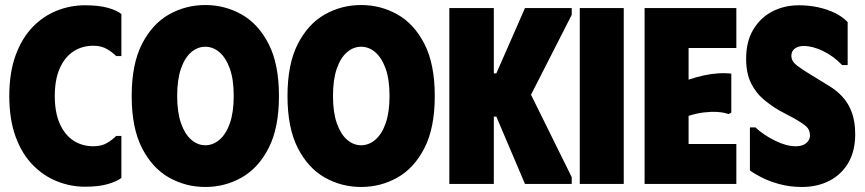

<svg xmlns="http://www.w3.org/2000/svg" viewBox="-20 -732 3440 764"><path d="M17 -350Q17 -443 42 -511.5Q67 -580 109.5 -624Q152 -668 206 -689.5Q260 -711 318 -711Q374 -711 410.5 -700.5Q447 -690 463 -676V-509H442Q430 -522 407 -536Q384 -550 352 -550Q306 -550 271.5 -527Q237 -504 217.5 -459.5Q198 -415 198 -350Q198 -285 217.5 -240.5Q237 -196 271.5 -173Q306 -150 352 -150Q385 -150 407.5 -164Q430 -178 442 -191H463V-24Q447 -11 410.5 0Q374 11 318 11Q261 11 207 -10.5Q153 -32 110 -76Q67 -120 42 -188.5Q17 -257 17 -350Z M504 -350Q504 -477 545 -557Q586 -637 652.5 -674.5Q719 -712 797 -712Q875 -712 941.5 -674.5Q1008 -637 1049 -557Q1090 -477 1090 -350Q1090 -223 1049 -143Q1008 -63 941.5 -25.5Q875 12 797 12Q719 12 652.5 -25.5Q586 -63 545 -143Q504 -223 504 -350ZM685 -350Q685 -286 700 -242.5Q715 -199 740.5 -176.5Q766 -154 797 -154Q828 -154 854 -176.5Q880 -199 895 -242.5Q910 -286 910 -350Q910 -416 894.5 -459Q879 -502 853.5 -524Q828 -546 797 -546Q766 -546 740.5 -524Q715 -502 700 -458.5Q685 -415 685 -350Z M1124 -350Q1124 -477 1165 -557Q1206 -637 1272.5 -674.5Q1339 -712 1417 -712Q1495 -712 1561.5 -674.5Q1628 -637 1669 -557Q1710 -477 1710 -350Q1710 -223 1669 -143Q1628 -63 1561.5 -25.5Q1495 12 1417 12Q1339 12 1272.5 -25.5Q1206 -63 1165 -143Q1124 -223 1124 -350ZM1305 -350Q1305 -286 1320 -242.5Q1335 -199 1360.5 -176.5Q1386 -154 1417 -154Q1448 -154 1474 -176.5Q1500 -199 1515 -242.5Q1530 -286 1530 -350Q1530 -416 1514.5 -459Q1499 -502 1473.5 -524Q1448 -546 1417 -546Q1386 -546 1360.5 -524Q1335 -502 1320 -458.5Q1305 -415 1305 -350Z M1768 0V-700H1945V-440H1955L2069 -700H2255V-673L2093 -355L2255 -27V0H2069L1955 -268H1945V0Z M2287 -700H2462V0H2287Z M2910 -700V-541H2720V-415Q2749 -425 2778.5 -431.5Q2808 -438 2836.5 -440Q2865 -442 2890 -439V-284L2879 -278Q2860 -285 2834.5 -286.5Q2809 -288 2780 -284.5Q2751 -281 2720 -271V-159H2910V0H2545V-700Z M3383 -198Q3383 -131 3355.5 -84Q3328 -37 3280 -12.5Q3232 12 3171 12Q3123 12 3081 0.5Q3039 -11 3008.5 -27Q2978 -43 2964 -54V-225H2986Q3018 -195 3063.5 -172.5Q3109 -150 3146 -150Q3164 -150 3176.5 -155.5Q3189 -161 3196 -171Q3203 -181 3203 -193Q3203 -216 3187.5 -229.5Q3172 -243 3138 -262L3080 -293Q3049 -311 3018.5 -336.5Q2988 -362 2968.5 -401Q2949 -440 2949 -498Q2949 -567 2977.5 -614.5Q3006 -662 3053.5 -686.5Q3101 -711 3159 -711Q3200 -711 3236 -703Q3272 -695 3302 -680.5Q3332 -666 3353 -644V-473H3331Q3298 -508 3256 -528.5Q3214 -549 3178 -549Q3157 -549 3143 -539Q3129 -529 3129 -510Q3129 -488 3151.5 -471Q3174 -454 3214 -430L3276 -392Q3310 -372 3334 -345Q3358 -318 3370.5 -282Q3383 -246 3383 -198Z"/></svg>

Font: Phudu ExtraBold
Style: Regular
Weight: 800
Version: Version 1.005;gftools[0.9.23]